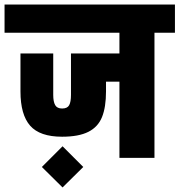

<svg xmlns="http://www.w3.org/2000/svg" viewBox="-30 -694 789 844"><path d="M0 0ZM739 -674V-550H649V0H495V-335H436V-292Q436 -223 418.5 -179.5Q401 -136 358.5 -114.5Q316 -93 243 -93Q145 -93 102.5 -141.5Q60 -190 60 -292V-459H204V-277Q204 -247 212.5 -232Q221 -217 243 -217Q266 -217 274 -231.5Q282 -246 282 -277V-459H495V-550H-10V-674ZM154 40 245 -51 336 40 245 130Z"/></svg>

Font: Biryani Heavy
Style: Regular
Weight: 900
Designer: Dan Reynolds and Mathieu Réguer
Foundry: Dan Reynolds and Mathieu Réguer
Version: Version 1.003; ttfautohint (v1.1) -l 5 -r 5 -G 72 -x 0 -D la